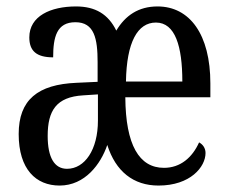

<svg xmlns="http://www.w3.org/2000/svg" viewBox="-20 -566 711 596"><path d="M165 10C244 10 293 -57 313 -116C339 -34 394 10 472 10C571 10 618 -48 618 -91C618 -107 609 -118 598 -124C577 -77 540 -45 489 -45C412 -45 370 -116 369 -264H633V-307C633 -459 569 -546 469 -546C410 -546 369 -518 341 -471C316 -522 276 -546 216 -546C137 -546 71 -516 71 -450C71 -408 93 -388 145 -388C145 -451 156 -497 214 -497C273 -497 283 -446 283 -373V-312L218 -309C97 -304 38 -256 38 -150C38 -40 92 10 165 10ZM546 -313H371C373 -435 407 -496 464 -496C524 -496 546 -422 546 -313ZM188 -42C149 -42 128 -77 128 -144C128 -223 155 -265 238 -270L284 -273V-192C284 -101 243 -42 188 -42Z"/></svg>

Font: Noto Serif Tamil ExtraCondensed
Style: Italic
Weight: 400
Width: 2
Italic angle: -12°
Designer: Indian Type Foundry, Tom Grace, and the Monotype Design Team
Foundry: Monotype Imaging Inc.
Version: Version 2.003